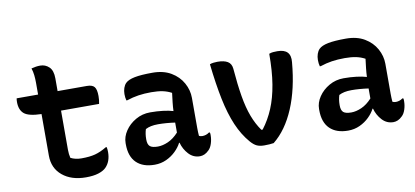

<svg xmlns="http://www.w3.org/2000/svg" viewBox="-68 -934 2535 1173"><g transform="rotate(-10 1200.0 -347.5)"><path d="M49 -536H182V-609Q182 -634 179.5 -656.5Q177 -679 170 -700Q185 -704 198.5 -706Q212 -708 225 -708Q257 -708 280 -686Q303 -664 303 -615V-536H484Q518 -536 531 -520Q544 -504 544 -463Q544 -437 539 -415H303V-172Q303 -144 309 -121Q338 -106 376 -106Q427 -106 461 -115Q495 -124 533 -147H539Q542 -132 542 -116Q542 -57 508 -23Q492 -7 461 3Q430 13 383 13Q293 13 237.5 -33Q182 -79 182 -157V-415Q103 -417 75 -440.5Q47 -464 47 -513Q47 -520 47.5 -526Q48 -532 49 -536Z M1104 -353V-166Q1104 -153 1104.5 -141Q1105 -129 1106 -117Q1114 -112 1127 -112Q1138 -112 1149 -115.5Q1160 -119 1169 -126H1175Q1177 -121 1177 -117Q1177 -113 1177 -107Q1177 -82 1169 -57Q1161 -32 1147 -19Q1133 -5 1119 1Q1105 7 1091 7Q1050 7 1021.5 -24Q993 -55 982 -96H979Q966 -70 941 -45.5Q916 -21 882.5 -5.5Q849 10 810 10Q737 10 697 -29Q657 -68 657 -144V-151Q657 -190 681.5 -226.5Q706 -263 747 -286.5Q788 -310 837 -310Q879 -310 916 -305.5Q953 -301 979 -293Q980 -319 983 -346Q986 -373 990 -404Q964 -418 934.5 -424Q905 -430 865 -430Q821 -430 785 -424.5Q749 -419 713 -407H707Q702 -425 702 -447Q702 -467 708 -484.5Q714 -502 725 -513Q742 -530 782 -538Q822 -546 893 -546Q961 -546 1008 -518Q1055 -490 1079.5 -445.5Q1104 -401 1104 -353ZM785 -151Q785 -120 799 -108Q813 -96 848 -96Q878 -96 912 -111Q946 -126 977 -160V-222Q949 -226 922.5 -228Q896 -230 872 -230Q847 -230 828 -226Q809 -222 794 -214Q785 -186 785 -153Z M1295 -543Q1336 -543 1358.5 -529.5Q1381 -516 1384 -485Q1392 -385 1404.5 -311Q1417 -237 1437.5 -183Q1458 -129 1488 -87H1496Q1536 -139 1562.5 -202.5Q1589 -266 1602.5 -347.5Q1616 -429 1616 -536Q1628 -541 1641 -542Q1654 -543 1667 -543Q1753 -543 1744 -461Q1730 -298 1679.5 -178.5Q1629 -59 1548 6Q1537 8 1521 9Q1505 10 1489 10Q1462 10 1443.5 1.5Q1425 -7 1405 -30Q1361 -81 1331 -151Q1301 -221 1281.5 -315.5Q1262 -410 1248 -536Q1258 -540 1271.5 -541.5Q1285 -543 1295 -543Z M2304 -353V-166Q2304 -153 2304.5 -141Q2305 -129 2306 -117Q2314 -112 2327 -112Q2338 -112 2349 -115.5Q2360 -119 2369 -126H2375Q2377 -121 2377 -117Q2377 -113 2377 -107Q2377 -82 2369 -57Q2361 -32 2347 -19Q2333 -5 2319 1Q2305 7 2291 7Q2250 7 2221.5 -24Q2193 -55 2182 -96H2179Q2166 -70 2141 -45.5Q2116 -21 2082.5 -5.5Q2049 10 2010 10Q1937 10 1897 -29Q1857 -68 1857 -144V-151Q1857 -190 1881.5 -226.5Q1906 -263 1947 -286.5Q1988 -310 2037 -310Q2079 -310 2116 -305.5Q2153 -301 2179 -293Q2180 -319 2183 -346Q2186 -373 2190 -404Q2164 -418 2134.5 -424Q2105 -430 2065 -430Q2021 -430 1985 -424.5Q1949 -419 1913 -407H1907Q1902 -425 1902 -447Q1902 -467 1908 -484.5Q1914 -502 1925 -513Q1942 -530 1982 -538Q2022 -546 2093 -546Q2161 -546 2208 -518Q2255 -490 2279.5 -445.5Q2304 -401 2304 -353ZM1985 -151Q1985 -120 1999 -108Q2013 -96 2048 -96Q2078 -96 2112 -111Q2146 -126 2177 -160V-222Q2149 -226 2122.5 -228Q2096 -230 2072 -230Q2047 -230 2028 -226Q2009 -222 1994 -214Q1985 -186 1985 -153Z"/></g></svg>

Font: Recursive Mn Csl St SmB
Style: Regular
Weight: 600
Monospace: yes
Version: Version 1.079;hotconv 1.0.112;makeotfexe 2.5.65598; ttfautoh